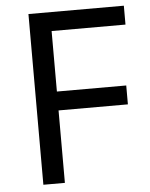

<svg xmlns="http://www.w3.org/2000/svg" viewBox="-52 -757 623 800"><g transform="rotate(-5 259.5 -357.0)"><path d="M187 0H97V-714H496V-635H187V-382H477V-303H187Z"/></g></svg>

Font: Noto Sans Old South Arabian
Style: Regular
Weight: 400
Designer: Monotype Design Team
Foundry: Monotype Imaging Inc.
Version: Version 2.001; ttfautohint (v1.8.4.7-5d5b)